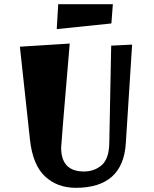

<svg xmlns="http://www.w3.org/2000/svg" viewBox="-20 -873 736 917"><path d="M342 24Q253 24 194.5 -31Q136 -86 123 -207L75 -650L313 -665Q272 -183 272 -168Q272 -54 381 -54Q431 -54 466 -84.5Q501 -115 502 -191L511 -655L611 -660L581 -190Q568 24 342 24ZM512 -761 251 -734 258 -853H519Z"/></svg>

Font: Joti One
Style: Regular
Weight: 400
Designer: Eduardo Rodriguez Tunni
Foundry: Eduardo Rodriguez Tunni
Version: Version 1.001